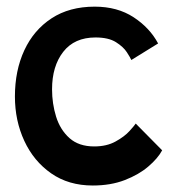

<svg xmlns="http://www.w3.org/2000/svg" viewBox="-20 -568 553 592"><path d="M480 -104.5Q466.5 -79.5 437.2 -54.5Q408 -29.5 364.8 -12.8Q321.5 4 266 4Q191.5 4 137.8 -33.5Q84 -71 55 -133.5Q26 -196 26 -270.5Q26 -350.5 55 -413Q84 -475.5 139 -511.5Q194 -547.5 272 -547.5Q342 -547.5 392 -514.8Q442 -482 467.5 -434L385 -383Q382 -390 371.2 -406.8Q360.5 -423.5 337.5 -438Q314.5 -452.5 274.5 -452.5Q209.5 -452.5 175 -408.2Q140.5 -364 140.5 -292.5Q140.5 -248.5 153 -208.2Q165.5 -168 194.2 -142.2Q223 -116.5 270.5 -116.5Q309 -116.5 336.5 -131.8Q364 -147 379.5 -164.2Q395 -181.5 398.5 -187Z"/></svg>

Font: Grandstander Medium
Style: Regular
Weight: 500
Designer: Tyler Finck
Foundry: Etcetera Type Co
Version: Version 1.200; ttfautohint (v1.8.3)